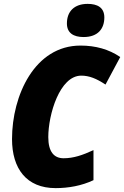

<svg xmlns="http://www.w3.org/2000/svg" viewBox="-20 -960 640 990"><path d="M411 -769C486 -769 518 -813 518 -870C518 -922 481 -940 432 -940C363 -940 325 -901 325 -839C325 -790 359 -769 411 -769ZM267 10C332 10 401 -2 462 -31V-186C406 -160 359 -144 308 -144C258 -144 229 -178 229 -253C229 -370 288 -570 399 -570C440 -570 477 -555 524 -524L600 -666C541 -706 473 -725 395 -725C159 -725 42 -468 42 -243C42 -91 116 10 267 10Z"/></svg>

Font: Noto Sans UI SemiCondensed Black
Style: Italic
Weight: 900
Width: 4
Italic angle: -372°
Designer: Monotype Design Team
Foundry: Monotype Imaging Inc.
Version: Version 1.901